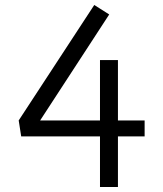

<svg xmlns="http://www.w3.org/2000/svg" viewBox="-20 -750 655 770"><path d="M381 -203H65L55 -267L358 -730L418 -692L141 -267H381V-509H453V-267H560V-203H453V0H381Z"/></svg>

Font: SUITE
Style: Regular
Weight: 400
Designer: Sun
Foundry: Sun
Version: Version 2.040